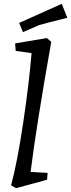

<svg xmlns="http://www.w3.org/2000/svg" viewBox="-20 -969 372 1004"><path d="M225 -770 248 -750Q170 -310 140 -70L229 -65L226 -29L64 15L38 0Q71 -122 102 -332Q133 -542 145 -691L62 -703L59 -742ZM303 -949 332 -876Q204 -844 185 -838L100 -801L80 -849Z"/></svg>

Font: Andada
Style: Italic
Weight: 400
Italic angle: -8.29999°
Designer: Carolina Giovagnoli
Foundry: Carolina Giovagnoli
Version: Version 1.003